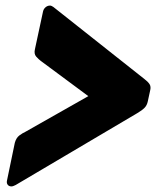

<svg xmlns="http://www.w3.org/2000/svg" viewBox="-20 -665 567 687"><path d="M21 2Q12 2 7.5 -4Q3 -10 5 -19L33 -154Q38 -172 49.5 -180.5Q61 -189 72 -194L296 -321L126 -447Q118 -453 109.5 -462.5Q101 -472 105 -489L134 -624Q136 -633 143 -639Q150 -645 159 -645Q162 -645 165 -643.5Q168 -642 171 -640L497 -382Q509 -373 515 -364Q521 -355 517 -340L509 -303Q506 -288 497 -279Q488 -270 471 -260L36 -3Q32 -1 28 0.5Q24 2 21 2Z"/></svg>

Font: Rubik ExtraBold
Style: Italic
Weight: 800
Italic angle: -12°
Designer: Hubert and Fischer
Foundry: Hubert and Fischer
Version: Version 2.300;gftools[0.9.30]